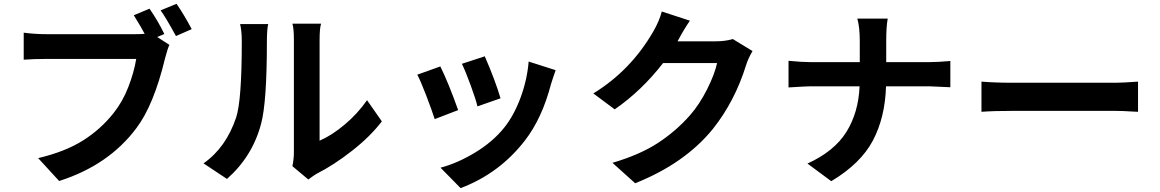

<svg xmlns="http://www.w3.org/2000/svg" viewBox="-20 -888 6040 1000"><path d="M835.9 -710.9 798.8 -695.3 862.3 -654.3Q853.5 -636.7 839.8 -585Q781.2 -340.8 690.4 -220.7Q545.9 -27.3 288.1 54.7L178.7 -64.5Q319.3 -97.7 412.1 -156.2Q504.9 -214.8 571.3 -298.8Q618.2 -357.4 647.9 -433.6Q677.7 -509.8 689.5 -581.1H222.7Q156.2 -581.1 103.5 -577.1V-717.8Q162.1 -710 222.7 -710H685.5Q715.8 -710 733.4 -711.9Q715.8 -746.1 676.8 -808.6L758.8 -842.8Q802.7 -779.3 835.9 -710.9ZM816.4 -834 899.4 -868.2Q937.5 -813.5 978.5 -736.3L896.5 -700.2Q840.8 -801.8 816.4 -834Z M1162.1 43.9 1040 -37.1Q1157.2 -119.1 1210 -276.4Q1239.3 -365.2 1239.3 -671.9Q1239.3 -726.6 1230.5 -762.7H1377Q1370.1 -735.4 1370.1 -672.9Q1370.1 -354.5 1339.8 -243.2Q1294.9 -73.2 1162.1 43.9ZM1585.9 46.9 1502.9 -22.5Q1510.7 -59.6 1510.7 -95.7V-678.7Q1510.7 -741.2 1502.9 -764.6H1652.3Q1644.5 -741.2 1644.5 -677.7V-155.3Q1708 -182.6 1775.4 -239.3Q1842.8 -295.9 1891.6 -366.2L1968.8 -255.9Q1909.2 -177.7 1814 -103Q1718.8 -28.3 1629.9 16.6Q1617.2 23.4 1585.9 46.9Z M2385.7 -555.7 2504.9 -594.7Q2559.6 -468.8 2586.9 -376L2466.8 -334Q2458 -371.1 2431.2 -444.3Q2404.3 -517.6 2385.7 -555.7ZM2733.4 -567.4 2874 -522.5Q2860.4 -484.4 2849.6 -449.2Q2802.7 -270.5 2713.9 -156.2Q2581.1 15.6 2378.9 91.8L2274.4 -14.6Q2363.3 -38.1 2455.1 -93.8Q2546.9 -149.4 2606.4 -223.6Q2657.2 -287.1 2691.4 -379.9Q2725.6 -472.7 2733.4 -567.4ZM2153.3 -499 2273.4 -542Q2316.4 -455.1 2366.2 -314.5L2244.1 -267.6Q2229.5 -313.5 2199.7 -391.1Q2169.9 -468.8 2153.3 -499Z M3796.9 -684.6 3899.4 -622.1Q3876 -582 3866.2 -549.8Q3807.6 -360.4 3692.4 -215.8Q3545.9 -36.1 3288.1 66.4L3169.9 -40Q3312.5 -82 3406.2 -143.1Q3500 -204.1 3573.2 -287.1Q3623 -343.8 3662.6 -422.4Q3702.1 -501 3714.8 -559.6H3433.6Q3321.3 -415 3181.6 -318.4L3070.3 -401.4Q3264.6 -520.5 3381.8 -722.7Q3414.1 -778.3 3426.8 -828.1L3573.2 -780.3Q3541 -733.4 3511.7 -677.7L3508.8 -672.9H3710Q3756.8 -672.9 3796.9 -684.6Z M4595.7 -564.5H4821.3Q4865.2 -564.5 4929.7 -570.3V-433.6Q4822.3 -438.5 4820.3 -438.5H4594.7Q4589.8 -276.4 4526.4 -156.2Q4462.9 -36.1 4309.6 55.7L4185.5 -36.1Q4325.2 -99.6 4388.2 -200.7Q4451.2 -301.8 4457 -438.5H4202.1Q4180.7 -438.5 4086.9 -432.6V-571.3Q4157.2 -564.5 4198.2 -564.5H4458V-673.8Q4458 -746.1 4445.3 -791H4603.5Q4595.7 -749 4595.7 -672.9Z M5091.8 -305.7V-462.9Q5164.1 -457 5252.9 -457H5790Q5828.1 -457 5907.2 -462.9V-305.7Q5900.4 -305.7 5877.4 -307.1Q5854.5 -308.6 5831.5 -309.6Q5808.6 -310.5 5790 -310.5H5252.9Q5153.3 -310.5 5091.8 -305.7Z"/></svg>

Font: Gen Shin Gothic Monospace Bold
Style: Bold
Weight: 700
Designer: [Source Han Sans]
Ryoko NISHIZUKA  (kana & ideographs); Paul D. Hunt (Latin, Greek & Cyrillic); Wenlong ZHANG  (bopomofo
Version: Version 1.002.20150607